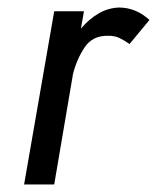

<svg xmlns="http://www.w3.org/2000/svg" viewBox="-20 -490 417 510"><path d="M324 -373Q310 -383 297.5 -389Q285 -395 268 -395Q226 -396 205 -364.5Q184 -333 174 -294L124 0H44L124 -460H203L195 -414Q216 -439 241.5 -454Q267 -469 296 -470Q341 -470 377 -437Z"/></svg>

Font: Jost*
Style: Italic
Weight: 400
Italic angle: -10°
Version: Version 3.7